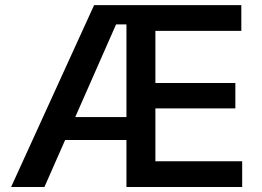

<svg xmlns="http://www.w3.org/2000/svg" viewBox="-20 -748 1048 768"><path d="M24.4 0 356.4 -727.5H945.3V-624.5H601.6V-416H921.4V-314.5H601.6V-103H948.7V0H485.8V-650.4H444.3L157.7 0ZM193.8 -188V-279.8H546.9V-188Z"/></svg>

Font: Inter Cardless
Style: Medium
Weight: 500
Designer: Rasmus Andersson
Foundry: rsms
Version: Version 4.001;git-9221beed3